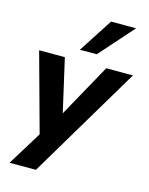

<svg xmlns="http://www.w3.org/2000/svg" viewBox="-136 -846 863 1111"><g transform="rotate(15 295.5 -290.5)"><path d="M32 180 175 -52 167 10 29 -493H183L263 -143H237L431 -493H591L190 180ZM256 -557 388 -761H538L357 -557Z"/></g></svg>

Font: Nunito Sans 11pt ExtraBold
Style: Italic
Weight: 800
Italic angle: -9°
Version: Version 3.101;gftools[0.9.27]